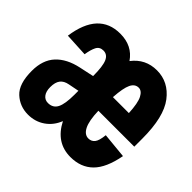

<svg xmlns="http://www.w3.org/2000/svg" viewBox="-138 -706 877 877"><g transform="rotate(45 300.0 -268.0)"><path d="M141 12Q88 12 50 -23Q12 -58 12 -142Q12 -212 49.5 -252.5Q87 -293 157 -308L227 -323Q227 -386 215.5 -412.5Q204 -439 178 -439Q154 -439 144 -419Q134 -399 129 -366L15 -372Q40 -548 178 -548Q256 -548 296 -489Q341 -548 415 -548Q490 -548 539 -484Q588 -420 588 -280V-228H356Q358 -165 373 -135.5Q388 -106 413 -106Q432 -106 443.5 -120Q455 -134 459 -173L582 -161Q565 -70 523.5 -29Q482 12 415 12Q322 12 275 -80Q258 -37 222.5 -12.5Q187 12 141 12ZM359 -319H462Q459 -381 445.5 -407Q432 -433 412 -433Q388 -433 375.5 -407Q363 -381 359 -319ZM168 -90Q200 -90 213.5 -116.5Q227 -143 227 -202V-228L176 -218Q149 -213 136.5 -196.5Q124 -180 124 -149Q124 -121 136 -105.5Q148 -90 168 -90Z"/></g></svg>

Font: Geist Mono
Style: Bold
Weight: 700
Monospace: yes
Designer: Basement.studio, Andrés Briganti, Mateo Zaragoza
Foundry: Basement.studio, Vercel, Andrés Briganti, Guido Ferreyra, Mateo Zaragoza
Version: Version 1.500; ttfautohint (v1.8.4.7-5d5b)